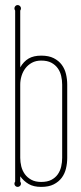

<svg xmlns="http://www.w3.org/2000/svg" viewBox="-20 -730 320 760"><path d="M246.1 -105Q246.1 -83.5 241.2 -63Q236.3 -42.5 224.4 -26.4Q212.4 -10.3 192.6 -0.2Q172.9 9.8 143.1 9.8Q112.8 9.8 93.3 -1.7Q73.7 -13.2 60.1 -32.2V-11.2Q63 -7.3 63 -2.9Q63 2.4 59.1 6.1Q55.2 9.8 49.8 9.8Q44.4 9.8 40.8 6.1Q37.1 2.4 37.1 -2.9Q37.1 -7.3 40 -11.2V-688Q37.1 -692.4 37.1 -696.8Q37.1 -702.1 40.8 -706.1Q44.4 -710 49.8 -710Q55.2 -710 59.1 -706.1Q63 -702.1 63 -696.8Q63 -692.4 60.1 -688V-463.4Q73.7 -486.8 93.3 -498.3Q112.8 -509.8 143.1 -509.8Q172.9 -509.8 192.6 -499.8Q212.4 -489.7 224.4 -473.6Q236.3 -457.5 241.2 -437Q246.1 -416.5 246.1 -395ZM60.1 -105Q60.1 -88.4 64.2 -71.5Q68.4 -54.7 78.1 -41Q87.9 -27.3 103.8 -18.6Q119.6 -9.8 143.1 -9.8Q167.5 -9.8 183.3 -18.1Q199.2 -26.4 208.7 -40Q218.3 -53.7 222.2 -70.8Q226.1 -87.9 226.1 -105V-395Q226.1 -412.1 222.2 -429.2Q218.3 -446.3 208.7 -459.7Q199.2 -473.1 183.3 -481.7Q167.5 -490.2 143.1 -490.2Q122.1 -490.2 106.4 -481.7Q90.8 -473.1 80.6 -459.7Q70.3 -446.3 65.2 -429.2Q60.1 -412.1 60.1 -395Z"/></svg>

Font: Wire One
Style: Regular
Weight: 400
Designer: Alexei Vanyashin, Gayaneh Bagdasaryan
Foundry: Cyreal Type Foundry
Version: Version 1.000